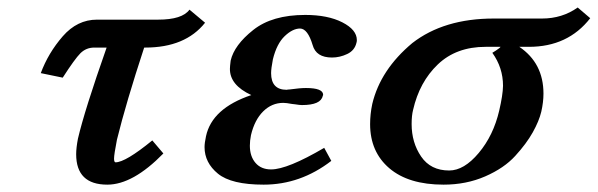

<svg xmlns="http://www.w3.org/2000/svg" viewBox="-20 -485 1609 517"><path d="M241.2 -432.1H405.8Q470.7 -432.1 490.2 -459L532.2 -423.8Q479 -356.9 371.1 -356.9H368.2Q319.3 -208 294.9 -108.9Q287.1 -68.8 287.1 -58.1Q287.1 -48.3 291 -47.9Q317.9 -47.9 390.1 -106.9L419.9 -71.8Q337.9 12.2 269 12.2Q185.1 12.2 185.1 -69.8Q185.1 -86.9 189.9 -111.8Q208 -189 267.1 -356.9H233.9Q211.9 -356.9 196.5 -341.6Q181.2 -326.2 148.9 -275.9L89.8 -288.1Q109.9 -342.3 148.9 -387.2Q188 -432.1 241.2 -432.1Z M655.8 -121.1Q652.8 -106 652.8 -92.8Q652.8 -64 668 -46.4Q683.1 -28.8 710 -28.8Q753.9 -28.8 853 -86.9L872.1 -51.8Q789.1 12.2 689.9 12.2Q603 12.2 566.9 -17.3Q530.8 -46.9 530.8 -88.9Q530.8 -100.1 534.7 -118.2Q550.8 -193.4 656.7 -229Q598.6 -255.9 599.1 -299.8Q599.1 -305.7 601.1 -321.8Q610.8 -363.8 661.9 -404.3Q712.9 -444.8 801.8 -444.8Q862.8 -444.8 901.9 -424.8Q940.9 -404.8 940.9 -377Q940.9 -373 939.9 -370.1Q935.1 -349.1 915 -339.6Q895 -330.1 874 -330.1Q831.1 -330.1 821.8 -363.8Q808.6 -407.7 788.1 -408.2Q768.1 -408.2 746.6 -387.7Q725.1 -367.2 714.8 -325.2Q710 -300.3 710 -288.1Q710 -243.2 752 -243.2Q754.9 -244.1 759.8 -244.1Q787.6 -248 803.7 -248Q849.6 -248 850.1 -230Q850.1 -228 849.1 -227.1Q844.2 -202.1 793 -202.1Q790 -202.1 785.4 -202.6Q780.8 -203.1 774.9 -204.1Q769 -205.1 766.1 -205.1Q751 -208 742.7 -208Q711.9 -208 688.7 -185.1Q665.5 -162.1 655.8 -121.1Z M1189.5 -25.9Q1229.5 -25.9 1269 -73Q1308.6 -120.1 1324.2 -187Q1334 -229 1334.5 -253.9Q1334.5 -302.7 1305.7 -342.8Q1310.5 -345.7 1315.4 -348.9Q1320.3 -352.1 1324 -355Q1327.6 -357.9 1327.6 -358.9H1287.6Q1208.5 -358.9 1158.9 -311.5Q1109.4 -264.2 1092.3 -189Q1088.4 -173.8 1088.4 -150.9Q1088.4 -101.1 1114 -63.5Q1139.6 -25.9 1189.5 -25.9ZM1090.3 -369.1Q1175.3 -435.1 1309.6 -435.1H1439.5Q1493.7 -435.1 1535.6 -464.8L1569.3 -436Q1509.3 -358.9 1404.3 -358.9H1378.4Q1443.4 -314.9 1443.4 -232.9Q1443.4 -210 1437.5 -184.1Q1431.6 -159.2 1414.6 -128.7Q1397.5 -98.1 1367.4 -65.2Q1337.4 -32.2 1286.4 -10Q1235.4 12.2 1174.3 12.2Q1080.1 12.2 1028.3 -32Q976.6 -76.2 976.6 -150.9Q976.6 -177.7 982.4 -205.1Q1004.4 -297.4 1090.3 -369.1Z"/></svg>

Font: Linux Libertine
Style: Semibold Italic
Weight: 600
Italic angle: -11.5°
Designer: Philipp H. Poll
Foundry: Philipp H. Poll
Version: Version 5.1.2 ; ttfautohint (v0.9)